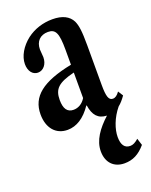

<svg xmlns="http://www.w3.org/2000/svg" viewBox="-149 -614 753 958"><g transform="rotate(-20 228.0 -134.5)"><path d="M134 10.5C182 10.5 225.5 -17.5 262 -71.5H264.5C272.5 -18 296 9 342 10.5C289 59 252 110 252 168C252 228 288 264.5 344 264.5C387.5 264.5 422 247.5 456 207.5L444.5 171C427 186 414.5 192.5 400 192.5C370.5 192.5 355.5 171 355.5 129.5C355.5 88.5 374.5 33.5 412.5 -12.5C426.5 -23.5 439 -38 452 -56.5L435 -83.5C423 -66.5 412 -58.5 399 -58.5C377 -58.5 369.5 -81.5 369.5 -142V-352.5C369.5 -428.5 364.5 -460 353.5 -484C337 -516.5 303 -534.5 250 -534.5C199 -534.5 152 -519 114 -490.5C71.5 -457.5 45 -412.5 45 -370.5C45 -333.5 64.5 -308.5 92.5 -308.5C121.5 -308.5 143.5 -335.5 143.5 -372C143.5 -385 140.5 -399.5 140.5 -413.5C140.5 -456.5 166.5 -482.5 207.5 -482.5C248 -482.5 260 -457 260 -369V-289.5C101 -257.5 32.5 -203 32.5 -108C32.5 -35.5 72 10.5 134 10.5ZM196 -73.5C163 -73.5 147 -96.5 147 -143C147 -202 173 -226.5 260 -248V-112.5C244.5 -87 221.5 -73.5 196 -73.5Z"/></g></svg>

Font: Libre Caslon Condensed SemiBold
Style: Regular
Weight: 600
Designer: Pablo Impallari, Rodrigo Fuenzalida, Katja Schimmel, Ertekin Erdin
Foundry: Pablo Impallari, Rodrigo Fuenzalida
Version: Version 2.000;gftools[0.9.33]